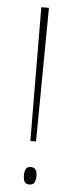

<svg xmlns="http://www.w3.org/2000/svg" viewBox="-53 -743 299 778"><g transform="rotate(5 97.0 -354.0)"><path d="M109 -170H86L83 -714H114ZM72 -30Q72 -44 77 -54.5Q82 -65 97 -65Q111 -65 117 -56Q123 -47 123 -30Q123 -13 117 -3.5Q111 6 97 6Q82 6 77 -4Q72 -14 72 -30Z"/></g></svg>

Font: Noto Sans Khmer ExtraCondensed Thin
Style: Regular
Weight: 250
Width: 2
Designer: Danh Hong and the Monotype Design Team
Foundry: Monotype Imaging Inc.
Version: Version 2.004